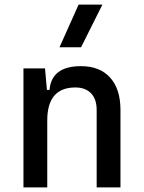

<svg xmlns="http://www.w3.org/2000/svg" viewBox="-20 -815 626 835"><path d="M82 0V-517.6H175.8L184.1 -423.8H195.3Q204.1 -527.3 332 -527.3Q414.1 -527.3 459 -477.5Q503.9 -427.7 503.9 -336.9V0H400.4V-336.9Q400.4 -383.8 376 -409.2Q351.6 -434.6 307.6 -434.6Q185.5 -434.6 185.5 -291V0ZM238.8 -609.4 321.8 -794.9H425.3L332.5 -609.4Z"/></svg>

Font: Caskaydia Cove
Style: Regular
Weight: 400
Monospace: yes
Designer: Aaron Bell
Foundry: Saja Typeworks
Version: Version 4.300; ttfautohint (v1.8.3)